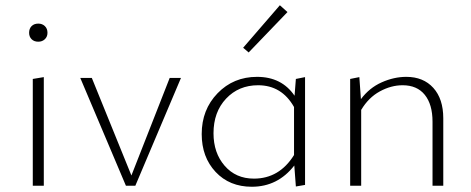

<svg xmlns="http://www.w3.org/2000/svg" viewBox="-20 -708 1796 732"><path d="M126 -549Q110 -549 100.5 -558.5Q91 -568 91 -583Q91 -599 100.5 -608.5Q110 -618 126 -618Q141 -618 151 -608.5Q161 -599 161 -583Q161 -568 151 -558.5Q141 -549 126 -549ZM105 0V-407L147 -414V0Z M627 -411H670L496 0H460L286 -411H330L481 -39Z M1076 -662 928 -508 907 -526 1047 -688ZM1108 -407 1143 -414V-3L1108 3L1102 -77Q1039 4 940 4Q855 4 802 -52.5Q749 -109 749 -197Q749 -290 809.5 -352.5Q870 -415 960 -415Q1054 -415 1103 -343ZM948 -27Q1045 -27 1101 -117V-300Q1054 -383 964 -383Q890 -383 842 -332Q794 -281 794 -200Q794 -125 836.5 -76Q879 -27 948 -27Z M1529 -415Q1594 -415 1632 -373Q1670 -331 1670 -257V0H1629V-244Q1629 -310 1599.5 -346.5Q1570 -383 1515 -383Q1471 -383 1428 -359.5Q1385 -336 1357 -289V0H1315V-407L1350 -414L1356 -330Q1388 -373 1435 -394Q1482 -415 1529 -415Z"/></svg>

Font: EauTestInfant Light
Style: Regular
Weight: 300
Designer: Christian Thalmann (Catharsis Fonts)
Version: Version 0.001;PS 000.001;hotconv 1.0.88;makeotf.lib2.5.64775